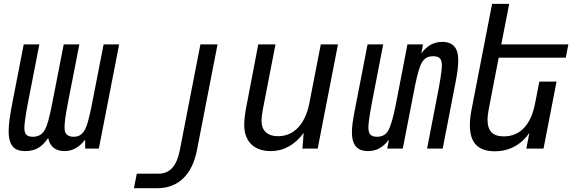

<svg xmlns="http://www.w3.org/2000/svg" viewBox="-20 -780 3050 1008"><path d="M112.8 13.2C166.5 13.2 201.2 -8.8 232.9 -55.7C242.2 -8.3 273.9 13.2 318.4 13.2C358.9 13.2 395 -4.9 426.8 -46.9L427.2 0H499L605.5 -546.9H523.9L462.9 -233.9C455.6 -196.3 448.7 -166.5 441.9 -142.1C429.2 -97.2 412.6 -62 366.7 -62C339.8 -62 325.7 -73.7 321.3 -89.4C319.8 -94.7 318.8 -102.1 318.8 -111.8C318.8 -136.2 324.2 -176.3 335.4 -233.9L396.5 -546.9H314.5L253.4 -233.9C239.7 -163.6 227.1 -114.7 211.4 -91.8C198.7 -72.8 179.2 -62 151.9 -62C117.2 -62 107.9 -79.6 107.9 -108.9C107.9 -118.2 108.9 -128.4 110.4 -140.1C113.8 -170.4 118.2 -195.3 125.5 -233.9L186.5 -546.9H104.5L43 -230C31.7 -170.9 25.4 -126 25.4 -91.3C25.4 -69.3 27.8 -51.8 32.7 -37.1C45.4 1 72.8 13.2 112.8 13.2Z M683.1 208H807.1C915 208 988.8 137.2 1013.7 9.8L1122.1 -546.9H1032.2L923.8 9.8C908.2 90.3 872.1 131.8 812.5 131.8H698.2Z M1400.9 13.2C1468.8 13.2 1526.9 -18.1 1574.2 -82L1567.9 0H1647.9L1754.4 -546.9H1664.1L1604 -237.8C1582 -125.5 1520.5 -64.9 1439.9 -64.9C1384.8 -64.9 1353 -93.8 1353 -144.5C1353 -161.1 1356.4 -187.5 1360.4 -208L1426.3 -546.9H1335.9L1271 -208C1265.1 -176.8 1262.2 -144 1262.2 -123.5C1262.2 -36.6 1314.9 13.2 1400.9 13.2Z M1912.1 13.2C1954.1 13.2 1989.3 -3.9 2022 -46.9L2013.2 0H2094.7L2158.7 -329.1C2165 -361.8 2171.9 -388.7 2178.2 -409.7C2191.4 -453.6 2206.5 -484.9 2253.9 -484.9C2290 -484.9 2299.8 -467.3 2299.8 -436.5C2299.8 -428.2 2298.8 -418.5 2297.9 -408.2C2294.9 -382.3 2289.6 -348.6 2282.7 -313L2222.2 0H2304.2L2373 -355C2380.9 -395.5 2385.7 -432.1 2385.7 -461.9C2385.7 -479.5 2384.3 -495.1 2380.4 -507.8C2370.1 -542.5 2343.8 -560.1 2301.8 -560.1C2257.8 -560.1 2223.1 -541 2191.9 -500L2200.7 -546.9H2119.1L2058.6 -233.9C2044.4 -161.1 2030.3 -114.3 2016.6 -91.8C2004.9 -72.8 1986.3 -62 1959 -62C1923.8 -62 1914.1 -80.1 1914.1 -110.8C1914.1 -119.1 1915 -128.9 1916 -139.2C1918.5 -160.6 1923.3 -193.4 1931.2 -233.9L1991.7 -546.9H1909.7L1840.8 -191.9C1832 -147.5 1827.6 -112.8 1827.6 -85C1827.6 -66.9 1829.6 -51.8 1833.5 -39.1C1843.8 -5.4 1868.7 13.2 1912.1 13.2Z M2577.6 14.2C2653.3 14.2 2714.8 -19 2759.3 -82L2743.2 0H2833.5L2901.9 -351.6H2811.5L2789.1 -236.8C2767.6 -126.5 2711.9 -64 2625 -64C2567.4 -64 2539.6 -91.8 2539.6 -150.9C2539.6 -167.5 2542 -186 2545.9 -207L2598.1 -477.1H2950.2L2963.9 -546.9H2611.8L2653.3 -759.8H2563.5L2456.1 -207C2449.7 -175.3 2446.8 -147.5 2446.8 -122.6C2446.8 -31.2 2488.8 14.2 2577.6 14.2Z"/></svg>

Font: Hack
Style: Oblique
Weight: 400
Italic angle: -12°
Monospace: yes
Designer: Christopher Simpkins
Foundry: Christopher Simpkins
Version: Version 2.010